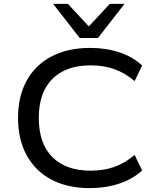

<svg xmlns="http://www.w3.org/2000/svg" viewBox="-20 -961 807 990"><path d="M443 9Q329 9 246 -34.5Q163 -78 118 -159.5Q73 -241 73 -353Q73 -465 118 -546Q163 -627 246.5 -670.5Q330 -714 444 -714Q527 -714 596 -691Q665 -668 713 -623L674 -543Q623 -586 568.5 -605Q514 -624 447 -624Q320 -624 250 -554Q180 -484 180 -353Q180 -221 250 -151Q320 -81 447 -81Q514 -81 568.5 -100Q623 -119 674 -162L713 -82Q665 -38 595.5 -14.5Q526 9 443 9ZM391 -765 254 -941H330L438 -825L546 -941H622L485 -765Z"/></svg>

Font: Nunito Sans 10pt SemiExpanded Medium
Style: Regular
Weight: 500
Width: 6
Designer: Vernon Adams
Foundry: Vernon Adams
Version: Version 3.101;gftools[0.9.27]